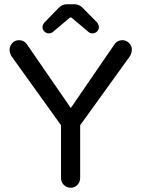

<svg xmlns="http://www.w3.org/2000/svg" viewBox="-20 -906 664 903"><path d="M210 -749Q197 -749 188 -758.5Q179 -768 180 -779Q180 -785 182.5 -790Q185 -795 188 -799L254 -867Q272 -886 294 -886H331Q353 -886 371 -867L438 -799Q440 -795 442.5 -790Q445 -785 445 -779Q446 -768 437 -758.5Q428 -749 415 -749Q404 -749 396 -756L320 -820Q313 -828 305 -820L229 -756Q221 -749 210 -749ZM313 -23Q294 -23 280.5 -36Q267 -49 267 -68V-317L33 -643Q25 -659 25 -671Q25 -689 37.5 -703Q50 -717 69 -717Q95 -717 109 -694L313 -398L516 -694Q530 -717 556 -717Q574 -717 587.5 -703Q601 -689 600 -671Q600 -659 592 -643L357 -317V-68Q357 -50 344 -36.5Q331 -23 313 -23Z"/></svg>

Font: Huninn
Style: Regular
Weight: 400
Designer: justfont
Foundry: justfont
Version: Version 1.003